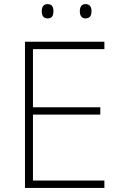

<svg xmlns="http://www.w3.org/2000/svg" viewBox="-20 -918 591 938"><path d="M184 -863C184 -843 192 -828 212 -828C235 -828 241 -843 241 -863C241 -883 235 -898 212 -898C192 -898 184 -883 184 -863ZM370 -863C370 -843 378 -828 397 -828C420 -828 427 -843 427 -863C427 -883 420 -898 397 -898C378 -898 370 -883 370 -863ZM490 0V-36H141V-358H470V-394H141V-678H490V-714H102V0Z"/></svg>

Font: Noto Sans Tamil ExtraLight
Style: Regular
Weight: 200
Designer: Jelle Bosma - Monotype Design Team
Foundry: Monotype Imaging Inc.
Version: Version 2.004